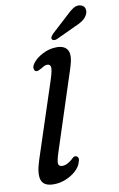

<svg xmlns="http://www.w3.org/2000/svg" viewBox="-101 -975 645 1040"><g transform="rotate(-10 222.0 -454.5)"><path d="M305.5 -595 163 -157.5Q147.5 -110.5 149.8 -95Q152 -79.5 172.5 -79.5Q187.5 -79.5 205 -89.8Q222.5 -100 234.5 -113Q245.5 -122.5 255.5 -117Q272 -109 261 -82Q254 -58.5 230.8 -37.2Q207.5 -16 175.2 -2.8Q143 10.5 108.5 10.5Q53.5 10.5 41.2 -25.2Q29 -61 53.5 -135L189.5 -549Q206 -600 204 -616.8Q202 -633.5 184.5 -633.5Q176.5 -633.5 168 -629.5Q159.5 -625.5 148 -618Q139 -613 131.2 -610.2Q123.5 -607.5 117 -611Q110 -615.5 108.8 -626.5Q107.5 -637.5 117 -651.5Q134.5 -678 172.8 -698Q211 -718 251.5 -718Q296.5 -718 311.8 -689.2Q327 -660.5 305.5 -595ZM330 -870.5Q356 -896.5 377.5 -910.8Q399 -925 421 -918Q439 -912 443 -895.5Q447 -879 437.5 -861.5Q427.5 -844 410.2 -832.5Q393 -821 366 -810L261 -761Q253 -757.5 245 -758.5Q237 -759.5 234 -765Q230.5 -771.5 234.8 -778.8Q239 -786 246 -793.5Z"/></g></svg>

Font: Fraunces 9pt S100
Style: Italic
Weight: 400
Italic angle: -16°
Version: Version 1.000; ttfautohint (v1.8.3)